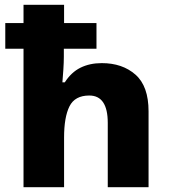

<svg xmlns="http://www.w3.org/2000/svg" viewBox="-20 -780 707 800"><path d="M247 -760V-684H382V-577H246V-543Q246 -521 244 -490Q242 -459 240 -437H250Q277 -479 315.5 -498Q354 -517 404 -517Q490 -517 544.5 -469Q599 -421 599 -316V0H429V-268Q429 -382 352 -382Q292 -382 269.5 -337Q247 -292 247 -207V0H78V-577H2V-684H78V-760Z"/></svg>

Font: Noto Sans Cherokee ExtraBold
Style: Regular
Weight: 800
Designer: Monotype Design Team
Foundry: Monotype Imaging Inc.
Version: Version 2.001; ttfautohint (v1.8.4.7-5d5b)